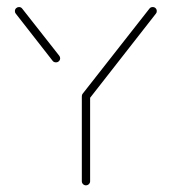

<svg xmlns="http://www.w3.org/2000/svg" viewBox="-20 -539 499 558"><path d="M229.6 -268.9Q234.8 -268.9 238.3 -265.4Q241.9 -261.9 241.9 -257V-12.2Q241.9 -7.4 238.3 -3.9Q234.8 -0.4 229.6 -0.4Q224.8 -0.4 221.3 -3.9Q217.8 -7.4 217.8 -12.2V-257Q217.8 -262.2 221.3 -265.6Q224.8 -268.9 229.6 -268.9ZM154.8 -369.6Q154.8 -364.8 151.3 -361.3Q147.8 -357.8 142.6 -357.8Q136.3 -357.8 133 -362.2L25.9 -499.3Q23.3 -501.9 23.3 -506.7Q23.3 -511.9 26.9 -515.2Q30.4 -518.5 35.2 -518.5Q41.1 -518.5 44.4 -514.1L152.2 -377Q154.8 -373.7 154.8 -369.6ZM423.7 -518.5Q428.9 -518.5 432.2 -515.2Q435.6 -511.9 435.6 -506.7Q435.6 -501.9 433 -499.3L239.3 -251.5Q235.9 -247 229.6 -247Q224.8 -247 221.3 -250.6Q217.8 -254.1 217.8 -258.9Q217.8 -263.7 220 -266.3L414.4 -514.1Q417.8 -518.5 423.7 -518.5Z"/></svg>

Font: 26F Galaxy Sans Thin
Style: Regular
Weight: 100
Designer: C₂₉H₂₅N₃O₅
Version: Version 1.100